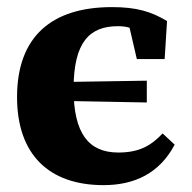

<svg xmlns="http://www.w3.org/2000/svg" viewBox="-20 -519 553 554"><path d="M278.8 15.2C368.5 15.2 440.4 -19.2 484 -101.6L449.2 -134C416.7 -99.5 382.8 -78.9 321.5 -78.9C235.3 -78.9 192.3 -134.4 192.3 -262.4C192.3 -396.8 237.8 -443.4 320.1 -443.4C350.5 -443.4 366.8 -437.1 401.7 -411.2L346.2 -472L374.8 -348.6H455.1L462 -458.3C415.6 -486 373.4 -498.5 302.9 -498.5C129 -498.5 29.2 -413.3 29.2 -238.9C29.2 -74 120.4 15.2 278.8 15.2ZM109.2 -228.8 403.6 -223.3V-286.2L109.2 -281.6V-228.8Z"/></svg>

Font: Source Serif Variable
Style: Regular
Weight: 389
Designer: Frank Grießhammer
Foundry: Adobe Systems Incorporated
Version: Version 3.001;hotconv 1.0.111;makeotfexe 2.5.65597